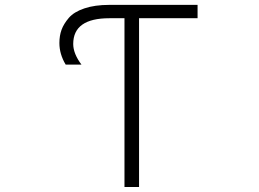

<svg xmlns="http://www.w3.org/2000/svg" viewBox="-20 -751 1040 772"><path d="M419.9 -731.4H774.4V-677.7H539.1V1H480.5V-677.7H419.9Q274.4 -677.7 274.4 -574.2Q274.4 -535.2 307.6 -491.2H244.1Q218.8 -533.2 218.8 -578.1Q218.8 -607.4 227.5 -631.3Q236.3 -655.3 256.8 -679.2Q277.3 -703.1 319.3 -717.3Q361.3 -731.4 419.9 -731.4Z"/></svg>

Font: GenEi Gothic M Light
Style: Regular
Weight: 300
Designer: o_tamon (Modified); [Source Han Sans]
Ryoko NISHIZUKA  (kana & ideographs); Paul D. Hunt (Latin, Greek & Cyrillic); Wenl
Version: Version 1.1a;Original Version 1.004